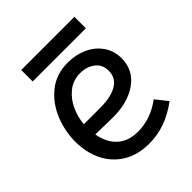

<svg xmlns="http://www.w3.org/2000/svg" viewBox="-184 -754 876 876"><g transform="rotate(-45 254.0 -315.5)"><path d="M40 -235Q40 -303 66 -367Q92 -431 144 -473Q196 -515 272 -515Q322 -515 365 -495.5Q408 -476 433.5 -439.5Q459 -403 459 -355Q459 -278 396 -234Q333 -190 232 -192L128 -194Q139 -132 176.5 -98.5Q214 -65 276 -65Q357 -65 430 -119L475 -62Q380 10 273 10Q199 10 146.5 -22.5Q94 -55 67 -110.5Q40 -166 40 -235ZM377 -356Q377 -397 347.5 -419Q318 -441 277 -441Q231 -441 197 -413.5Q163 -386 145 -345Q127 -304 124 -264H232Q299 -264 338 -287Q377 -310 377 -356ZM97 -641H440V-567H97Z"/></g></svg>

Font: Bellota
Style: Bold
Weight: 700
Designer: Kemie Guaida
Foundry: Kemie Guaida
Version: Version 4.001